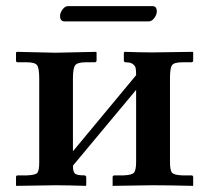

<svg xmlns="http://www.w3.org/2000/svg" viewBox="-20 -605 682 626"><path d="M161.1 -433.1 293 -436 294.9 -434.1V-408.2Q294.9 -402.3 289.1 -401.9H258.8Q231.9 -401.9 224.9 -391.8Q217.8 -381.8 217.8 -350.1V-111.8L423.8 -359.9Q423.8 -375 422.4 -382.6Q420.9 -390.1 413.3 -396Q405.8 -401.9 390.1 -401.9Q384.3 -401.9 383.8 -407.2V-434.1L386.2 -436Q441.4 -434.1 477.1 -434.1L608.9 -436L609.9 -434.1V-408.2Q609.9 -402.3 604 -401.9H574.2Q547.4 -401.9 540.8 -392.3Q534.2 -382.8 534.2 -350.1V-77.1Q534.2 -49.3 541 -41.7Q547.9 -34.2 574.2 -33.2H604Q609.9 -33.2 609.9 -26.9V-1L608.9 1Q527.8 -1 477.1 -1L347.2 1V-1V-27.8Q347.2 -32.7 353 -33.2H382.8Q409.7 -34.2 416.7 -42Q423.8 -49.8 423.8 -77.1V-312L217.8 -64.9Q217.8 -44.9 224.4 -39.1Q231 -33.2 254.9 -33.2Q260.7 -33.2 261.2 -26.9V-1L259.8 1Q199.7 -1 161.1 -1L33.2 1L32.2 -1V-27.8Q32.2 -32.7 37.1 -33.2H67.9Q94.7 -34.2 101.3 -41Q107.9 -47.9 107.9 -75.2V-349.1Q107.9 -382.3 101.1 -392.1Q94.2 -401.9 67.9 -401.9H38.1Q32.2 -401.9 32.2 -407.2V-434.1L35.2 -436ZM464.8 -535.2H190.9Q175.8 -535.2 175.8 -553.2Q175.8 -563 183.8 -574Q191.9 -585 201.2 -585H477.1Q491.2 -585 491.2 -567.9Q491.2 -556.6 482.9 -545.9Q474.6 -535.2 464.8 -535.2Z"/></svg>

Font: Linux Libertine
Style: Semibold
Weight: 600
Designer: Philipp H. Poll
Foundry: Philipp H. Poll
Version: Version 5.1.2 ; ttfautohint (v0.9)